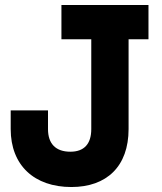

<svg xmlns="http://www.w3.org/2000/svg" viewBox="-20 -729 650 772"><path d="M267 23C409 23 497 -60 497 -210V-571H577V-709H227V-571H347V-210C347 -150 318 -119 263 -119C204 -119 173 -151 173 -210V-285H23V-210C23 -64 118 23 267 23Z"/></svg>

Font: Kalas SG
Style: Bold
Weight: 700
Designer: Kalas
Foundry: Kalas
Version: Version 2.000;FEAKit 1.0